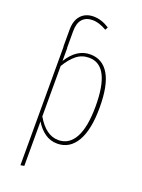

<svg xmlns="http://www.w3.org/2000/svg" viewBox="-171 -814 806 1087"><g transform="rotate(20 232.0 -270.5)"><path d="M406 -264Q406 -130 365 -60Q324 10 249 10Q207 10 174 -13.5Q141 -37 118 -76V192L96 196V-518H95V-620Q95 -676 123 -706.5Q151 -737 199 -737Q246 -737 294 -706L285 -689Q239 -716 200 -716Q161 -716 139 -692Q117 -668 117 -619V-519H118V-440Q173 -529 254 -529Q328 -529 367 -463.5Q406 -398 406 -264ZM382 -264Q382 -509 254 -509Q211 -509 179 -483.5Q147 -458 118 -410V-106Q173 -11 248 -11Q313 -11 347.5 -74.5Q382 -138 382 -264Z"/></g></svg>

Font: Fira Sans Extra Condensed Thin
Style: Regular
Weight: 250
Width: 1
Designer: Carrois Corporate & Edenspiekermann AG
Foundry: Carrois Corporate GbR & Edenspiekermann AG
Version: Version 4.203